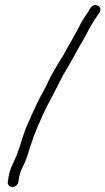

<svg xmlns="http://www.w3.org/2000/svg" viewBox="-20 -658 418 761"><path d="M53 62 56 43C57 36 64 15 67 10C81 -17 88 -38 99 -74L114 -118C135 -173 163 -234 191 -284C202 -304 218 -338 230 -360C261 -410 288 -464 318 -514C328 -531 335 -549 346 -565C357 -582 363 -593 374 -608C390 -633 354 -650 339 -627C326 -604 308 -582 296 -557C276 -517 252 -479 231 -439C218 -417 206 -400 194 -378C180 -356 166 -321 154 -300C132 -263 108 -208 90 -167C74 -134 61 -81 47 -45C36 -17 19 9 14 43L11 62C9 74 17 83 29 83C41 83 51 74 53 62Z"/></svg>

Font: PolanStronk
Style: Ita
Weight: 500
Version: Version 1.0